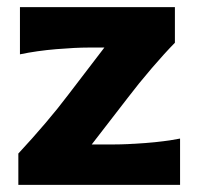

<svg xmlns="http://www.w3.org/2000/svg" viewBox="-20 -519 556 539"><path d="M31.5 0V-88Q71.5 -131 107.2 -173Q143 -215 172 -253.5L273 -385.5H228Q192.5 -385.5 138.2 -381Q84 -376.5 36 -366.5V-499H471V-399Q442.5 -370 406 -327.5Q369.5 -285 339.5 -245.5L237.5 -113.5H300.5Q336 -113.5 388.8 -117.5Q441.5 -121.5 485.5 -130V0Z"/></svg>

Font: Commissioner Flair
Style: Bold
Weight: 700
Designer: Kostas Bartsokas
Foundry: Kostas Bartsokas
Version: Version 1.000; ttfautohint (v1.8.3)